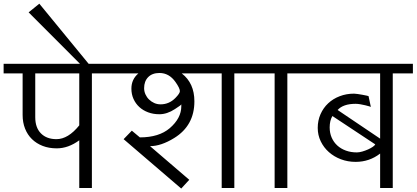

<svg xmlns="http://www.w3.org/2000/svg" viewBox="-20 -1039 2302 1061"><path d="M599.1 -633.3H487.8V0H418V-263.7Q357.4 -219.2 293.5 -219.2Q250.5 -219.2 215.8 -232.7Q181.2 -246.1 156.5 -270.3Q131.8 -294.4 118.4 -328.4Q105 -362.3 105 -403.8V-633.3H0V-686.5H599.1ZM418 -346.2V-633.3H174.8V-391.1Q174.8 -333.5 206.3 -301.8Q237.8 -270 292 -270Q356.4 -270 418 -346.2Z M474.1 -681.2H427.2L138.2 -970.7L197.3 -1018.6Z M1386.7 -633.3H1274.9V0H1205.1V-633.3H984.4Q1054.2 -579.6 1054.2 -479Q1054.2 -345.2 942.9 -276.4Q870.1 -231.4 809.1 -231.4L1025.9 -45.4L981.4 2.9L663.1 -270L708.5 -316.9L752.9 -279.8Q858.4 -279.8 918 -330.6Q981.9 -385.7 981.9 -451.7V-460.9Q981.4 -461.4 981.4 -462.9V-463.4V-461.9Q981.4 -458.5 946.3 -436Q903.3 -407.7 860.4 -407.7Q827.1 -407.7 798.8 -418.2Q770.5 -428.7 750 -447.5Q729.5 -466.3 717.8 -492.2Q706.1 -518.1 706.1 -549.3Q706.1 -600.6 744.6 -633.3H587.4V-686.5H1386.7ZM974.1 -535.2Q974.1 -551.3 949.7 -585.9Q914.6 -635.7 861.3 -635.7Q821.3 -635.7 798.8 -612.8Q776.4 -589.8 776.4 -551.8Q776.4 -534.2 783.7 -517.8Q791 -501.5 803.5 -489.3Q815.9 -477.1 832.3 -469.7Q848.6 -462.4 867.2 -462.4Q914.6 -462.4 949.2 -497.6Q974.1 -522.9 974.1 -535.2Z M1679.2 -633.3H1567.9V0H1497.6V-633.3H1378.9V-686.5H1679.2Z M2261.7 -633.3H2150.4V0H2080.6V-190.4Q2021.5 -144.5 1945.3 -144.5Q1901.9 -144.5 1863.8 -158.9Q1825.7 -173.3 1797.4 -198.5Q1769 -223.6 1752.4 -258.1Q1735.8 -292.5 1735.8 -332Q1735.8 -373 1751.2 -408Q1766.6 -442.9 1793.5 -468Q1820.3 -493.2 1857.2 -507.3Q1894 -521.5 1936.5 -521.5Q1943.4 -521.5 1956.8 -519.5Q1970.2 -517.6 1983.4 -515.1Q1996.6 -512.7 2006.6 -510.5Q2016.6 -508.3 2016.6 -507.8L2029.3 -448.2Q2029.3 -448.7 2020.3 -451.4Q2011.2 -454.1 1998.3 -457.3Q1985.4 -460.4 1970.7 -462.9Q1956.1 -465.3 1945.3 -465.3Q1876.5 -465.3 1845.7 -431.2L2080.6 -272.9V-633.3H1662.6V-686.5H2261.7ZM2053.7 -241.2 1816.9 -397.9Q1801.8 -372.6 1801.8 -335Q1801.8 -303.7 1813 -278.3Q1824.2 -252.9 1844 -234.9Q1863.8 -216.8 1891.4 -206.8Q1918.9 -196.8 1951.7 -196.8Q1965.3 -196.8 1982.2 -201.7Q1999 -206.5 2014.2 -213.4Q2029.3 -220.2 2040.3 -227.8Q2051.3 -235.4 2053.7 -241.2Z"/></svg>

Font: SakalBharati
Style: Regular
Weight: 400
Designer: CDAC GIST
Foundry: CDAC
Version: 13.02